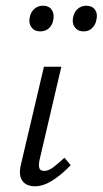

<svg xmlns="http://www.w3.org/2000/svg" viewBox="-20 -648 360 673"><path d="M102 5Q83 5 69.5 -3.5Q56 -12 51.5 -29.5Q47 -47 54 -74L134 -414H195L119 -89Q115 -71 117.5 -60Q120 -49 135 -49Q150 -49 166.5 -61.5Q183 -74 206 -95L228 -69Q194 -34 162.5 -14.5Q131 5 102 5ZM121 -538Q101 -538 90.5 -552Q80 -566 84 -586Q87 -604 99.5 -616Q112 -628 131 -628Q151 -628 161 -614Q171 -600 167 -579Q164 -561 152 -549.5Q140 -538 121 -538ZM273 -538Q253 -538 242.5 -552Q232 -566 236 -586Q240 -607 253 -617.5Q266 -628 282 -628Q303 -628 313 -614Q323 -600 318 -579Q315 -561 303 -549.5Q291 -538 273 -538Z"/></svg>

Font: Ysabeau
Style: Italic
Weight: 400
Italic angle: -12°
Designer: Christian Thalmann (Catharsis Fonts)
Version: Version 2.000;gftools[0.9.27.dev2+g8671c4b]